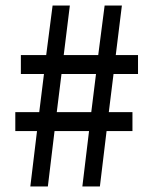

<svg xmlns="http://www.w3.org/2000/svg" viewBox="-20 -670 546 690"><path d="M113 -199H35V-267H121L138 -404H55V-472H146L169 -650H231L209 -472H333L356 -650H418L396 -472H476V-404H388L371 -267H456V-199H363L339 0H276L300 -199H176L152 0H89ZM308 -267 325 -404H201L184 -267Z"/></svg>

Font: Assistant SemiBold
Style: Regular
Weight: 600
Designer: Hebrew By Ben Nathan, Latin by Paul Hunt
Version: Version 2.001; ttfautohint (v1.6)